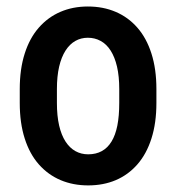

<svg xmlns="http://www.w3.org/2000/svg" viewBox="-20 -558 540 588"><path d="M40.5 -242.7V-285.2Q40.5 -346.7 55.7 -394Q70.8 -441.4 98.9 -473.4Q127 -505.4 165 -521.7Q203.1 -538.1 249 -538.1Q295.9 -538.1 334.2 -521.7Q372.6 -505.4 400.6 -473.4Q428.7 -441.4 443.8 -394Q459 -346.7 459 -285.2V-242.7Q459 -181.2 443.8 -133.8Q428.7 -86.4 400.6 -54.4Q372.6 -22.5 334.5 -6.3Q296.4 9.8 250 9.8Q204.1 9.8 165.8 -6.3Q127.4 -22.5 99.1 -54.4Q70.8 -86.4 55.7 -133.8Q40.5 -181.2 40.5 -242.7ZM154.3 -285.2V-242.7Q154.3 -203.1 161.1 -173.6Q168 -144 180.7 -124.5Q193.4 -105 210.9 -95.2Q228.5 -85.4 250 -85.4Q273.9 -85.4 291.7 -95.2Q309.6 -105 321.5 -124.5Q333.5 -144 339.4 -173.6Q345.2 -203.1 345.2 -242.7V-285.2Q345.2 -324.2 338.4 -353.8Q331.5 -383.3 318.8 -403.1Q306.2 -422.9 288.3 -432.6Q270.5 -442.4 249 -442.4Q228 -442.4 210.7 -432.6Q193.4 -422.9 180.7 -403.1Q168 -383.3 161.1 -353.8Q154.3 -324.2 154.3 -285.2Z"/></svg>

Font: Roboto Condensed Medium
Style: Regular
Weight: 500
Designer: Christian Robertson
Foundry: Google
Version: Version 3.0